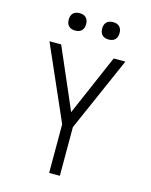

<svg xmlns="http://www.w3.org/2000/svg" viewBox="-136 -1023 871 1109"><g transform="rotate(15 300.0 -468.5)"><path d="M268 0V-291L73 -735H143L300 -372L457 -735H527L332 -291V0ZM400 -833Q389 -833 379 -836Q369 -839 361.5 -846.5Q354 -854 351 -864Q348 -874 348 -885Q348 -896 351 -906Q354 -916 361.5 -923.5Q369 -931 379 -934Q389 -937 400 -937Q411 -937 421 -934Q431 -931 438.5 -923.5Q446 -916 449 -906Q452 -896 452 -885Q452 -874 449 -864Q446 -854 438.5 -846.5Q431 -839 421 -836Q411 -833 400 -833ZM200 -833Q189 -833 179 -836Q169 -839 161.5 -846.5Q154 -854 151 -864Q148 -874 148 -885Q148 -896 151 -906Q154 -916 161.5 -923.5Q169 -931 179 -934Q189 -937 200 -937Q211 -937 221 -934Q231 -931 238.5 -923.5Q246 -916 249 -906Q252 -896 252 -885Q252 -874 249 -864Q246 -854 238.5 -846.5Q231 -839 221 -836Q211 -833 200 -833Z"/></g></svg>

Font: Iosevka Custom Light Extended
Style: Regular
Weight: 300
Width: 7
Monospace: yes
Designer: Belleve Invis
Foundry: Belleve Invis
Version: Version 11.2.4; ttfautohint (v1.8.4)